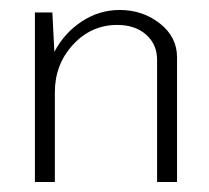

<svg xmlns="http://www.w3.org/2000/svg" viewBox="-20 -365 420 385"><path d="M50 -340H85L89 -261Q109 -299 144 -322Q179 -345 220 -345Q266 -345 300.5 -318Q335 -291 335 -250V0H295V-245Q295 -276 273 -295.5Q251 -315 215 -315Q163 -315 126.5 -275.5Q90 -236 90 -180V0H50Z"/></svg>

Font: Glametrix
Style: Light
Weight: 300
Designer: gluk
Foundry: gluk
Version: Version 0.40